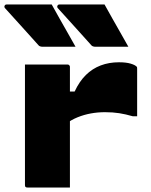

<svg xmlns="http://www.w3.org/2000/svg" viewBox="-53 -834 673 854"><path d="M240 -427H279Q300 -472 329 -500.5Q358 -529 395 -543Q432 -557 476 -557Q508 -557 528 -551Q548 -545 554 -538Q556 -538 556.5 -535Q557 -532 557 -528Q557 -502 557 -475.5Q557 -449 557 -423Q557 -397 557 -370.5Q557 -344 557 -317H537Q506 -326 477.5 -330.5Q449 -335 414 -335Q382 -335 351.5 -329.5Q321 -324 292.5 -312.5Q264 -301 240 -283ZM258 0Q232 0 198 0Q164 0 130 0Q96 0 69 0Q66 0 64 -0.5Q62 -1 60.5 -2.5Q59 -4 58.5 -6Q58 -8 58 -11Q58 -54 58 -98Q58 -142 58 -186.5Q58 -231 58 -274.5Q58 -318 58 -361.5Q58 -405 58 -449Q58 -476 58 -501Q58 -526 58 -547Q88 -547 122.5 -547Q157 -547 190.5 -547Q224 -547 247 -547Q251 -547 253 -545.5Q255 -544 256.5 -542Q258 -540 258 -536Q258 -482 258 -428.5Q258 -375 258 -321.5Q258 -268 258 -214.5Q258 -161 258 -107.5Q258 -54 258 0ZM177 -814Q195 -782 212.5 -750.5Q230 -719 248 -688Q266 -657 283 -626Q250 -626 211.5 -626Q173 -626 137 -626Q130 -626 125 -628Q120 -630 118 -633Q89 -666 64.5 -692.5Q40 -719 17.5 -744.5Q-5 -770 -31 -798Q-35 -803 -32.5 -808.5Q-30 -814 -24 -814Q10 -814 42.5 -814Q75 -814 108.5 -814Q142 -814 177 -814ZM412 -814Q430 -782 447.5 -750.5Q465 -719 483 -688Q501 -657 518 -626Q485 -626 446.5 -626Q408 -626 372 -626Q365 -626 360 -628Q355 -630 353 -633Q324 -666 299.5 -692.5Q275 -719 252.5 -744.5Q230 -770 204 -798Q200 -803 202.5 -808.5Q205 -814 211 -814Q245 -814 277.5 -814Q310 -814 343.5 -814Q377 -814 412 -814Z"/></svg>

Font: Recursive Monospace Black
Style: Regular
Weight: 900
Version: Version 1.047